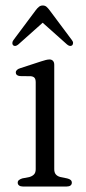

<svg xmlns="http://www.w3.org/2000/svg" viewBox="-20 -679 313 699"><path d="M177.5 -443V-63Q177.5 -50.5 183.5 -43.8Q189.5 -37 200 -34.5L224.5 -29.5Q233 -27.5 237.2 -23.8Q241.5 -20 241.5 -14Q241.5 -7.5 236.8 -3.8Q232 0 223 0H63Q54.5 0 49.5 -3.8Q44.5 -7.5 44.5 -14Q44.5 -20 49 -23.5Q53.5 -27 61 -29.5L87 -34.5Q97.5 -37.5 103.8 -44Q110 -50.5 110 -63V-379.5Q110 -390.5 105.8 -395.5Q101.5 -400.5 92.5 -401.5L52.5 -402Q45 -403 41.2 -406.2Q37.5 -409.5 37.5 -415Q37.5 -420.5 41.8 -424.5Q46 -428.5 54.5 -431L129.5 -455.5Q139 -458.5 146.5 -460.5Q154 -462.5 160.5 -462.5Q168 -462.5 172.8 -457.5Q177.5 -452.5 177.5 -443ZM144.6 -604.5H126.1L224.2 -517Q229.6 -512.5 234.3 -511.8Q239.1 -511 242.7 -514Q245.8 -517 246 -522.2Q246.3 -527.5 241.8 -533L160.8 -641.5Q154.5 -650 149.1 -654.5Q143.7 -659 135.6 -659Q127.9 -659 122.1 -654.5Q116.2 -650 109.9 -641.5L28.9 -533Q24.9 -527.5 24.9 -522.2Q24.9 -517 28 -514Q31.6 -511 36.3 -511.8Q41.1 -512.5 46.5 -517Z"/></svg>

Font: Fraunces 48pt Soft Wonky Light
Style: Regular
Weight: 300
Version: Version 1.000;[b76b70a41]